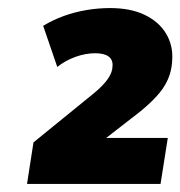

<svg xmlns="http://www.w3.org/2000/svg" viewBox="-20 -729 447 476"><path d="M47 -273 63 -376 213 -498Q236 -517 247.5 -533.5Q259 -550 259 -566Q260 -581 249 -589Q238 -597 216 -597Q192 -597 167 -588Q142 -579 122 -563L87 -665Q112 -680 138.5 -689.5Q165 -699 194 -704Q223 -709 253 -709Q304 -709 339 -692Q374 -675 391.5 -646Q409 -617 407 -582Q406 -541 382.5 -508Q359 -475 305 -435L206 -358L205 -387H396L378 -273Z"/></svg>

Font: Nunito Sans 11pt Black
Style: Italic
Weight: 900
Italic angle: -9°
Version: Version 3.101;gftools[0.9.27]